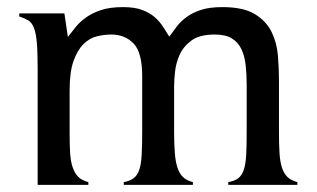

<svg xmlns="http://www.w3.org/2000/svg" viewBox="-20 -520 892 540"><path d="M85.9 0V-328.1Q85.9 -374 83.5 -400.9Q81.1 -427.7 75.2 -442.4Q69.3 -457 59.1 -462.9Q48.8 -468.8 34.2 -473.6V-482.4H161.1L170.9 -416Q180.7 -428.7 192.4 -443.4Q204.1 -458 221.7 -470.7Q239.3 -483.4 264.2 -491.7Q289.1 -500 326.2 -500Q358.4 -500 379.4 -492.2Q400.4 -484.4 414.6 -472.2Q428.7 -460 438.5 -444.8Q448.2 -429.7 456.1 -417Q465.8 -430.7 477.1 -445.3Q488.3 -460 504.9 -472.2Q521.5 -484.4 545.4 -492.2Q569.3 -500 605.5 -500Q665 -500 697.3 -480Q729.5 -460 744.1 -429.7Q758.8 -399.4 761.7 -362.8Q764.6 -326.2 764.6 -293V-147.5Q764.6 -114.3 766.1 -89.8Q767.6 -65.4 772.9 -48.8Q778.3 -32.2 788.1 -22.5Q797.9 -12.7 816.4 -7.8V0H622.1V-7.8Q639.6 -10.7 649.9 -18.6Q660.2 -26.4 665.5 -42Q670.9 -57.6 672.4 -83.5Q673.8 -109.4 673.8 -147.5V-281.2Q673.8 -310.5 670.9 -336.9Q668 -363.3 658.7 -382.3Q649.4 -401.4 631.8 -412.1Q614.3 -422.9 584 -422.9Q541 -422.9 518.1 -405.8Q495.1 -388.7 484.9 -365.2Q474.6 -341.8 472.2 -317.4Q469.7 -293 469.7 -278.3V-147.5Q469.7 -114.3 471.7 -89.8Q473.6 -65.4 479 -48.8Q484.4 -32.2 494.1 -22.5Q503.9 -12.7 522.5 -7.8V0H328.1V-7.8Q344.7 -10.7 355.5 -18.6Q366.2 -26.4 371.6 -42Q377 -57.6 378.4 -83.5Q379.9 -109.4 379.9 -147.5V-305.7Q379.9 -373 355.5 -397.9Q331.1 -422.9 293 -422.9Q273.4 -422.9 252.9 -418Q232.4 -413.1 215.3 -396.5Q198.2 -379.9 187 -349.1Q175.8 -318.4 175.8 -265.6V-147.5Q175.8 -114.3 177.2 -89.8Q178.7 -65.4 184.6 -48.8Q190.4 -32.2 200.2 -22.5Q210 -12.7 228.5 -7.8V0Z"/></svg>

Font: Padauk Grand Pro
Style: Regular
Weight: 400
Designer: Debbi Hosken
Foundry: SIL
Version: Version 2.8.2